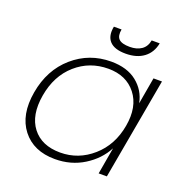

<svg xmlns="http://www.w3.org/2000/svg" viewBox="-130 -838 932 965"><g transform="rotate(20 336.5 -355.5)"><path d="M53.2 -272Q75.2 -398.9 161.9 -474.4Q248.5 -549.8 365.2 -549.8Q450.7 -549.8 502.9 -508.1Q555.2 -466.3 567.9 -400.9L592.8 -543H638.2L541 0H497.1L522 -143.1Q487.3 -77.1 419.2 -34.7Q351.1 7.8 265.1 7.8Q150.4 7.8 90.8 -68.8Q31.2 -145.5 53.2 -272ZM544.9 -272Q564 -378.9 512.2 -445.1Q460.4 -511.2 363.8 -511.2Q264.2 -511.2 191.2 -447Q118.2 -382.8 99.1 -272Q80.1 -161.1 129.6 -96.7Q179.2 -32.2 278.8 -32.2Q376 -32.2 450.9 -97.9Q525.9 -163.6 544.9 -272ZM316.9 -719.2H357.9Q351.1 -683.1 367.2 -667Q383.3 -650.9 425.8 -650.9Q463.4 -650.9 488 -667.7Q512.7 -684.6 519 -719.2H562Q552.2 -668 514.9 -639.9Q477.5 -611.8 418 -611.8Q357.9 -611.8 332.3 -639.6Q306.6 -667.5 316.9 -719.2Z"/></g></svg>

Font: SVN-Poppins ExtraLight
Style: Italic
Weight: 200
Italic angle: -10°
Designer: Ninad Kale (Devanagari), Jonny Pinhorn (Latin)
Foundry: Indian Type Foundry
Version: Version 3.002 2017